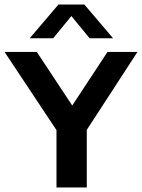

<svg xmlns="http://www.w3.org/2000/svg" viewBox="-40 -823 624 843"><path d="M208 0V-304L235 -211L-20 -595H121.5L296.5 -330.5H258L432 -595H563.5L314 -211L341 -302.5V0ZM90.5 -655 216.5 -803H330.5L456.5 -655H353.5L262.5 -766H284.5L193.5 -655Z"/></svg>

Font: Encode Sans SC Condensed Thin SemiBold
Style: Regular
Weight: 600
Version: Version 3.002